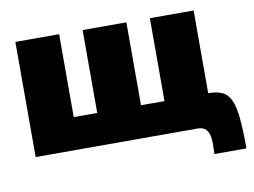

<svg xmlns="http://www.w3.org/2000/svg" viewBox="-70 -600 1084 821"><g transform="rotate(-10 472.0 -190.0)"><path d="M43 -500H233V-140H335V-500H525V-140H627V-500H817V-141Q854 -141 877.5 -130Q901 -119 914 -91Q927 -63 932 -11.5Q937 40 937 120H798Q798 106 799 85.5Q800 65 797 45.5Q794 26 782.5 13Q771 0 745 0H43Z"/></g></svg>

Font: Moderustic ExtraBold
Style: Regular
Weight: 800
Designer: Tural Alisoy
Foundry: TAFT Foundry
Version: Version 2.120